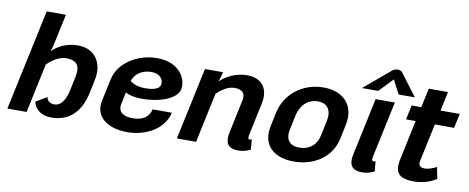

<svg xmlns="http://www.w3.org/2000/svg" viewBox="-64 -1009 3201 1311"><g transform="rotate(10 1536.5 -354.0)"><path d="M158.3 0 230.8 -341.7C267.5 -377.5 315.8 -408.3 361.7 -408.3C427.5 -408.3 450 -380 450 -335C450 -321.7 448.3 -307.5 445 -291.7L425.8 -200C415 -147.5 390 -83.3 334.2 -83.3C302.5 -83.3 284.2 -102.5 280.8 -125L204.2 -79.2C213.3 -43.3 242.5 8.3 331.7 8.3C441.7 8.3 528.3 -55.8 559.2 -200L578.3 -291.7C582.5 -310.8 585 -330 585 -347.5C585 -444.2 523.3 -508.3 425 -508.3C342.5 -508.3 283.3 -471.7 245 -435.8C250.8 -445.8 255.8 -459.2 259.2 -475L307.5 -700H174.2L25 0Z M821.7 -332.5C840 -385.8 889.2 -416.7 950.8 -416.7C1005 -416.7 1031.7 -385.8 1031.7 -353.3C1031.7 -349.2 1031.7 -345.8 1030.8 -341.7C1024.2 -311.7 983.3 -300 926.7 -300C874.2 -300 841.7 -314.2 821.7 -332.5ZM972.5 -516.7C842.5 -516.7 710 -440 684.2 -316.7L652.5 -166.7C650 -153.3 648.3 -141.7 648.3 -130C648.3 -31.7 744.2 16.7 859.2 16.7C987.5 16.7 1110.8 -51.7 1135.8 -166.7H1002.5C990 -109.2 943.3 -83.3 880 -83.3C824.2 -83.3 783.3 -100.8 783.3 -146.7C783.3 -152.5 784.2 -159.2 785.8 -166.7L802.5 -248.3C830 -235 865 -225 910 -225C1065.8 -225 1159.2 -279.2 1170.8 -333.3C1172.5 -341.7 1173.3 -350 1173.3 -358.3C1173.3 -431.7 1110 -516.7 972.5 -516.7Z M1333.3 0 1406.7 -345.8C1441.7 -379.2 1484.2 -408.3 1528.3 -408.3C1565 -408.3 1598.3 -396.7 1598.3 -355C1598.3 -348.3 1597.5 -341.7 1595.8 -333.3L1546.7 -100C1543.3 -86.7 1542.5 -74.2 1542.5 -62.5C1542.5 -19.2 1565 8.3 1623.3 8.3C1670.8 8.3 1690.8 -3.3 1710.8 -12.5L1705 -83.3C1705 -83.3 1695 -76.7 1687.5 -79.2C1682.5 -80.8 1680 -85 1680 -93.3C1680 -98.3 1680.8 -105.8 1683.3 -116.7L1729.2 -333.3C1733.3 -350.8 1735 -367.5 1735 -381.7C1735 -468.3 1675 -508.3 1600 -508.3C1515.8 -508.3 1452.5 -470 1411.7 -432.5C1416.7 -444.2 1421.7 -458.3 1425.8 -475L1431.7 -500H1306.7L1200 0Z M2105 -416.7C2154.2 -416.7 2191.7 -391.7 2191.7 -331.7C2191.7 -320 2190 -306.7 2186.7 -291.7L2165.8 -191.7C2150.8 -120 2099.2 -83.3 2034.2 -83.3C1979.2 -83.3 1945.8 -109.2 1945.8 -160.8C1945.8 -170 1946.7 -180.8 1949.2 -191.7L1970 -291.7C1989.2 -380 2045.8 -416.7 2105 -416.7ZM2126.7 -516.7C1981.7 -516.7 1865 -423.3 1836.7 -291.7L1815.8 -191.7C1812.5 -175 1810.8 -159.2 1810.8 -144.2C1810.8 -44.2 1887.5 16.7 2013.3 16.7C2158.3 16.7 2271.7 -64.2 2299.2 -191.7L2320 -291.7C2324.2 -310 2325.8 -327.5 2325.8 -344.2C2325.8 -447.5 2251.7 -516.7 2126.7 -516.7Z M2589.2 -654.2 2639.2 -558.3H2751.7L2641.7 -704.2C2641.7 -704.2 2631.7 -725 2604.2 -725C2576.7 -725 2558.3 -704.2 2558.3 -704.2L2385 -558.3H2497.5ZM2623.3 -500H2490L2405 -100C2401.7 -86.7 2400.8 -74.2 2400.8 -62.5C2400.8 -19.2 2423.3 8.3 2481.7 8.3C2529.2 8.3 2549.2 -3.3 2569.2 -12.5L2563.3 -83.3C2563.3 -83.3 2553.3 -76.7 2545.8 -79.2C2540.8 -80.8 2538.3 -85 2538.3 -93.3C2538.3 -98.3 2539.2 -105.8 2541.7 -116.7Z M2726.7 -125C2723.3 -107.5 2720.8 -92.5 2720.8 -79.2C2720.8 -16.7 2760.8 8.3 2840 8.3C2917.5 8.3 2965 -15.8 2999.2 -35.8L2983.3 -116.7C2963.3 -105.8 2930 -91.7 2902.5 -91.7C2875 -91.7 2860.8 -100.8 2860.8 -124.2C2860.8 -129.2 2861.7 -135 2863.3 -141.7L2918.3 -400H3051.7L3073.3 -500H2940L2968.3 -633.3H2835L2806.7 -500H2740L2718.3 -400H2785Z"/></g></svg>

Font: BoonHome
Style: Bold Oblique
Weight: 700
Italic angle: -12°
Designer: Sungsit Sawaiwan
Foundry: Sungsit Sawaiwan
Version: Version 0.2